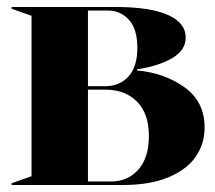

<svg xmlns="http://www.w3.org/2000/svg" viewBox="-20 -528 615 548"><path d="M13 -5 70 -25V-483L13 -503V-508H311Q408 -508 459 -485.5Q510 -463 510 -421Q510 -384 470.5 -361.5Q431 -339 371 -330V-327Q449 -320 506.5 -279Q564 -238 564 -164Q564 -117 538 -80Q512 -43 459.5 -21.5Q407 0 332 0H13ZM296 -10Q345 -10 375 -44Q405 -78 405 -140Q405 -204 371 -238Q337 -272 282 -272H231V-10ZM280 -282Q322 -282 347 -310Q372 -338 372 -392Q372 -445 348 -471.5Q324 -498 287 -498H231V-282Z"/></svg>

Font: Nyght Serif Bold
Style: Regular
Weight: 700
Designer: Maksym Kobuzan
Version: Version 0.410